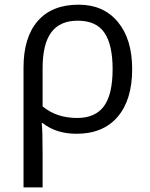

<svg xmlns="http://www.w3.org/2000/svg" viewBox="-20 -565 644 825"><path d="M547.9 -268.1Q547.9 -135.7 485.4 -63Q422.9 9.8 309.1 9.8Q221.7 9.8 163.1 -36.1H159.2Q163.1 -6.3 163.1 97.2V240.2H81.1V-274.9Q81.1 -404.8 142.3 -474.9Q203.6 -544.9 317.9 -544.9Q424.8 -544.9 486.3 -470.9Q547.9 -397 547.9 -268.1ZM314 -476.1Q236.8 -476.1 200 -425.5Q163.1 -375 163.1 -272.9V-107.9Q222.7 -58.1 312 -58.1Q389.6 -58.1 426.8 -108.9Q463.9 -159.7 463.9 -268.1Q463.9 -372.6 428.7 -424.3Q393.6 -476.1 314 -476.1Z"/></svg>

Font: Open Sans ACDW
Style: acdw
Weight: 400
Foundry: Ascender Corporation
Version: Version 1.10